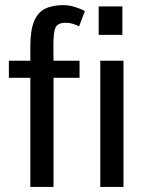

<svg xmlns="http://www.w3.org/2000/svg" viewBox="-20 -740 565 760"><path d="M100.1 0V-432.1H15.1V-499.5H100.1V-555.2Q100.1 -619.1 114.5 -654.8Q128.9 -690.4 158 -705.1Q187 -719.7 230.5 -719.7Q252.9 -719.7 277.3 -712.2Q301.8 -704.6 315.9 -695.8L293 -635.7Q280.8 -642.1 267.3 -646Q253.9 -649.9 240.7 -649.9Q209.5 -649.9 200.4 -632.1Q191.4 -614.3 191.4 -563.5L191.9 -499.5H294.9V-432.1H191.9V0ZM377 0V-499.5H468.8V0ZM370.6 -602.1V-714.8H464.4V-602.1Z"/></svg>

Font: Pontano Sans Medium
Style: Regular
Weight: 500
Designer: Vernon Adams
Foundry: Vernon Adams
Version: Version 2.001